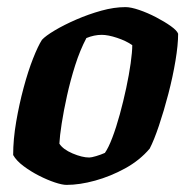

<svg xmlns="http://www.w3.org/2000/svg" viewBox="-20 -520 534 540"><path d="M167 0Q155 0 134 -7Q113 -14 89.5 -26Q66 -38 46 -53Q26 -68 17 -84Q17 -128 25.5 -177.5Q34 -227 46.5 -273.5Q59 -320 73 -355.5Q87 -391 98 -408Q108 -419 134 -434.5Q160 -450 194.5 -465Q229 -480 265 -490Q301 -500 333 -500Q348 -500 371.5 -492Q395 -484 419 -471.5Q443 -459 460.5 -446.5Q478 -434 481 -425Q481 -394 473.5 -349Q466 -304 453.5 -256Q441 -208 427 -166.5Q413 -125 401 -102Q373 -69 332 -46.5Q291 -24 247.5 -12Q204 0 167 0ZM231 -77Q237 -77 250.5 -81Q264 -85 275 -90Q285 -104 296 -133Q307 -162 317 -198.5Q327 -235 335 -272.5Q343 -310 347.5 -342Q352 -374 352 -393Q335 -405 309.5 -413.5Q284 -422 266 -422Q245 -422 223 -413Q205 -379 191.5 -336.5Q178 -294 168.5 -251Q159 -208 153.5 -172.5Q148 -137 147 -116Q157 -100 184 -88.5Q211 -77 231 -77Z"/></svg>

Font: Texturina ExtraBold
Style: Italic
Weight: 800
Italic angle: -11°
Designer: Guillermo Torres Carreño
Foundry: Omnibus-Type
Version: Version 1.002; ttfautohint (v1.8.3)